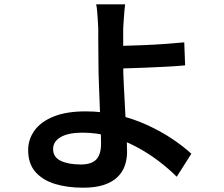

<svg xmlns="http://www.w3.org/2000/svg" viewBox="-20 -817 1040 893"><path d="M562 -797Q560 -784 558.5 -764.5Q557 -745 555.5 -724Q554 -703 553 -685Q553 -650 553 -606Q553 -562 553 -517Q553 -475 556 -419Q559 -363 562 -304Q565 -245 568 -193.5Q571 -142 571 -110Q571 -78 561 -48Q551 -18 527.5 5.5Q504 29 464.5 42.5Q425 56 366 56Q295 56 237.5 39Q180 22 145.5 -16.5Q111 -55 111 -119Q111 -169 140.5 -210Q170 -251 229.5 -275Q289 -299 378 -299Q456 -299 528 -282Q600 -265 663.5 -236Q727 -207 779.5 -172Q832 -137 870 -102L802 5Q765 -32 717 -68.5Q669 -105 612.5 -135Q556 -165 493 -182.5Q430 -200 363 -200Q298 -200 262.5 -179.5Q227 -159 227 -124Q227 -86 262.5 -69Q298 -52 356 -52Q406 -52 428 -75.5Q450 -99 450 -149Q450 -176 448 -222.5Q446 -269 444 -323.5Q442 -378 440 -429Q438 -480 438 -517Q438 -547 437.5 -577Q437 -607 437 -635.5Q437 -664 437 -685Q436 -708 434.5 -729.5Q433 -751 431.5 -768.5Q430 -786 427 -797ZM492 -603Q515 -603 556 -604Q597 -605 646 -607Q695 -609 745 -612.5Q795 -616 837 -620L841 -513Q799 -509 748.5 -506.5Q698 -504 649 -502Q600 -500 558.5 -499Q517 -498 493 -498Z"/></svg>

Font: Noto Sans HK SemiBold
Style: Regular
Weight: 600
Version: Version 2.004-H2;hotconv 1.0.118;makeotfexe 2.5.65603